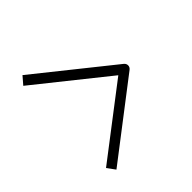

<svg xmlns="http://www.w3.org/2000/svg" viewBox="-52 -719 496 496"><g transform="rotate(45 196.0 -471.5)"><path d="M188 -580.1Q192.4 -585.9 199.2 -585.9Q205.6 -585.9 210 -580.1L368.2 -374L346.2 -357.9L199.2 -549.8L44.9 -356.9L23.9 -375Z"/></g></svg>

Font: RawengulkPcs
Style: Regular
Weight: 400
Version: Version 0.92